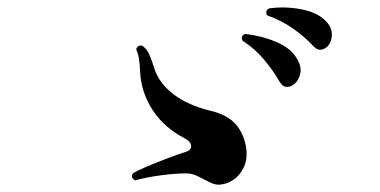

<svg xmlns="http://www.w3.org/2000/svg" viewBox="-20 -695 1040 526"><path d="M580 -189Q570 -189 560.5 -193Q551 -197 542 -202Q531 -208 518 -214Q505 -220 489 -220Q462 -220 423 -215Q384 -210 350 -201Q337 -208 344 -220Q357 -228 383 -239Q409 -250 438 -261Q467 -272 489 -279Q505 -284 503.5 -296Q502 -308 486 -316Q430 -345 398.5 -393Q367 -441 364 -497Q363 -520 360.5 -535Q358 -550 353 -560Q358 -574 371 -569Q382 -561 389 -545.5Q396 -530 403 -507Q416 -467 455 -437Q494 -407 555 -392Q602 -381 624.5 -356Q647 -331 654 -293Q659 -261 648.5 -238Q638 -215 619.5 -202.5Q601 -190 580 -189ZM784 -463Q774 -456 764 -457Q754 -458 746 -471Q729 -501 704 -531Q679 -561 644 -584Q639 -598 652 -602Q697 -597 737 -580Q777 -563 793 -535Q807 -513 802.5 -493Q798 -473 784 -463ZM838 -569Q814 -595 782.5 -617Q751 -639 712 -653Q705 -665 717 -672Q759 -678 803 -670Q847 -662 870 -640Q888 -623 889 -603.5Q890 -584 880 -571Q872 -561 860.5 -559Q849 -557 838 -569Z"/></svg>

Font: Zen Old Mincho
Style: Bold
Weight: 700
Designer: Yoshimichi Ohira
Foundry: Positype
Version: Version 1.500